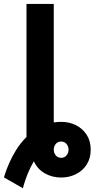

<svg xmlns="http://www.w3.org/2000/svg" viewBox="-37 -743 487 990"><path d="M-16.6 171.9Q-16.6 171.9 -10.3 151.6Q-3.9 131.3 9.8 99.4Q23.4 67.4 45.7 31.2Q67.9 -4.9 99.6 -36.6V-722.7H240.2V-111.8Q258.8 -114.7 278.3 -114.7Q319.8 -114.7 354.2 -97.7Q388.7 -80.6 409.7 -48.3Q430.7 -16.1 430.7 28.8Q430.7 73.7 409.7 106Q388.7 138.2 354 155.3Q319.3 172.4 278.3 172.4Q231.4 172.4 193.4 150.4Q155.3 128.4 137.7 88.4Q118.2 121.6 105.5 153.6Q92.8 185.5 86.9 206.5Q81.1 227.5 81.1 227.5ZM278.3 70.8Q295.4 70.8 305.9 58.3Q316.4 45.9 316.4 28.8Q316.4 11.7 305.9 -0.7Q295.4 -13.2 278.3 -13.2H277.8Q260.7 -13.2 250.5 -0.7Q240.2 11.7 240.2 28.8Q240.2 45.9 250.7 58.3Q261.2 70.8 278.3 70.8Z"/></svg>

Font: Giphurs
Style: Bold
Weight: 700
Version: Version 0.920; ttfautohint (v1.8.4.7-5d5b)